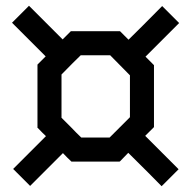

<svg xmlns="http://www.w3.org/2000/svg" viewBox="-20 -641 660 663"><path d="M481.4 -171.9 596.7 -56.6 538.1 2Q500 -37.1 422.9 -113.3Q413.1 -103.5 394.5 -84L392.6 -83H226.6L224.6 -85Q214.8 -93.8 197.3 -112.3L84 1L25.4 -57.6L138.7 -170.9Q128.9 -179.7 110.4 -199.2H109.4V-418L137.7 -446.3L21.5 -562.5L80.1 -621.1L196.3 -504.9L210 -518.6L224.6 -533.2H394.5L423.8 -503.9Q462.9 -542 540 -620.1L598.6 -561.5L482.4 -445.3L497.1 -430.7L511.7 -416V-202.1ZM358.4 -166 428.7 -236.3V-380.9Q406.2 -404.3 360.4 -450.2H258.8Q236.3 -428.7 192.4 -383.8V-234.4L226.6 -200.2Q243.2 -182.6 260.7 -166Z"/></svg>

Font: mr_KirucoupageG
Style: Regular
Weight: 400
Designer: Jan Henkel
Version: Version 1.00 May 25, 2020, initial release